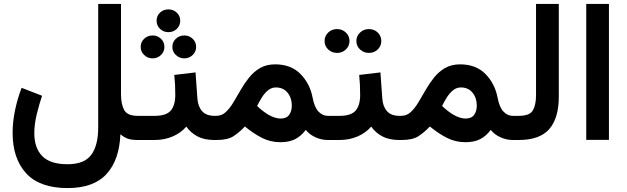

<svg xmlns="http://www.w3.org/2000/svg" viewBox="-20 -705 3156 967"><path d="M320.3 242.2Q179.7 242.2 111.6 167.7Q43.5 93.3 43.5 -36.1Q43.5 -91.3 55.7 -149.7Q67.9 -208 88.9 -262.7L191.9 -222.7Q176.8 -178.2 164.8 -128.4Q152.8 -78.6 152.8 -34.7Q152.8 40.5 192.9 81.3Q232.9 122.1 320.3 122.1Q404.8 122.1 439.7 74.7Q474.6 27.3 474.6 -63V-685.1H589.4V-230.5Q589.4 -180.2 605.5 -150.9Q621.6 -121.6 672.9 -121.6H687V0H673.8Q640.6 0 622.6 -6.8Q604.5 -13.7 586.4 -28.8Q581.1 101.1 516.4 171.6Q451.7 242.2 320.3 242.2Z M768.6 -600.6Q768.6 -625 785.9 -641.4Q803.2 -657.7 828.1 -657.7Q853 -657.7 870.4 -641.4Q887.7 -625 887.7 -600.6Q887.7 -576.2 870.4 -559.6Q853 -543 828.1 -543Q803.2 -543 785.9 -559.8Q768.6 -576.7 768.6 -600.6ZM848.1 -468.8Q848.1 -493.2 865.7 -509.8Q883.3 -526.4 908.2 -526.4Q933.1 -526.4 950.4 -509.8Q967.8 -493.2 967.8 -468.8Q967.8 -444.8 950.4 -428Q933.1 -411.1 908.2 -411.1Q883.3 -411.1 865.7 -428Q848.1 -444.8 848.1 -468.8ZM688.5 -468.8Q688.5 -493.2 706.1 -509.8Q723.6 -526.4 748.5 -526.4Q773.4 -526.4 790.8 -509.8Q808.1 -493.2 808.1 -468.8Q808.1 -444.8 790.8 -428Q773.4 -411.1 748.5 -411.1Q723.6 -411.1 706.1 -428Q688.5 -444.8 688.5 -468.8ZM668 -121.6H760.7Q817.4 -121.6 840.1 -148.2Q862.8 -174.8 862.8 -227.1Q862.8 -253.9 861.6 -278.8Q860.4 -303.7 857.9 -327.6L964.8 -340.3L974.1 -210.4Q976.6 -169.9 997.3 -145.8Q1018.1 -121.6 1060.1 -121.6H1069.8V0H1059.1Q1008.3 0 974.1 -18.3Q939.9 -36.6 918.5 -67.4Q890.1 -34.7 848.6 -17.3Q807.1 0 760.7 0H668Z M1071.8 0H1051.3L1051.8 -121.6H1069.3Q1096.7 -121.6 1116.9 -140.4Q1137.2 -159.2 1155 -188.7Q1172.9 -218.3 1191.7 -251.2Q1210.4 -284.2 1233.9 -313.7Q1257.3 -343.3 1289.3 -362.1Q1321.3 -380.9 1365.7 -380.9Q1445.8 -380.9 1493.7 -332Q1541.5 -283.2 1554.7 -211.9Q1564 -163.6 1584.5 -142.6Q1605 -121.6 1630.4 -121.6H1643.1V0H1629.9Q1598.6 0 1568.6 -13.7Q1538.6 -27.3 1520 -50.8Q1497.1 -20 1467 -4.4Q1437 11.2 1392.6 11.2Q1342.3 11.2 1299.6 -10.5Q1256.8 -32.2 1213.4 -67.9Q1185.1 -38.1 1155.8 -19Q1126.5 0 1071.8 0ZM1369.1 -264.6Q1347.7 -264.6 1329.8 -250Q1312 -235.4 1298.6 -213.9Q1285.2 -192.4 1274.9 -171.4Q1290.5 -156.2 1305.2 -145.3Q1319.8 -134.3 1333 -126.5Q1350.6 -116.7 1365.7 -112.3Q1380.9 -107.9 1392.6 -107.9Q1422.9 -107.9 1436.3 -126.5Q1449.7 -145 1449.7 -173.3Q1449.7 -211.9 1428.2 -238.3Q1406.7 -264.6 1369.1 -264.6Z M1774.9 -498.5Q1774.9 -523.9 1793.5 -541.3Q1812 -558.6 1837.9 -558.6Q1864.3 -558.6 1882.3 -541.3Q1900.4 -523.9 1900.4 -498.5Q1900.4 -473.1 1882.3 -455.8Q1864.3 -438.5 1837.9 -438.5Q1812 -438.5 1793.5 -455.8Q1774.9 -473.1 1774.9 -498.5ZM1614.7 -498.5Q1614.7 -523.9 1633.1 -541.3Q1651.4 -558.6 1677.7 -558.6Q1703.6 -558.6 1721.9 -541.3Q1740.2 -523.9 1740.2 -498.5Q1740.2 -473.1 1721.9 -455.8Q1703.6 -438.5 1677.7 -438.5Q1651.4 -438.5 1633.1 -455.8Q1614.7 -473.1 1614.7 -498.5ZM1623.5 -121.6H1691.9Q1748.5 -121.6 1771.2 -148.2Q1793.9 -174.8 1793.9 -227.1Q1793.9 -253.9 1792.7 -278.8Q1791.5 -303.7 1789.1 -327.6L1896 -340.3L1905.3 -210.4Q1907.7 -169.9 1928.5 -145.8Q1949.2 -121.6 1991.2 -121.6H2001V0H1990.2Q1939.5 0 1905.3 -18.3Q1871.1 -36.6 1849.6 -67.4Q1821.3 -34.7 1779.8 -17.3Q1738.3 0 1691.9 0H1623.5Z M2003.4 0H1982.9L1983.4 -121.6H2001Q2028.3 -121.6 2048.6 -140.4Q2068.8 -159.2 2086.7 -188.7Q2104.5 -218.3 2123.3 -251.2Q2142.1 -284.2 2165.5 -313.7Q2189 -343.3 2220.9 -362.1Q2252.9 -380.9 2297.4 -380.9Q2377.4 -380.9 2425.3 -332Q2473.1 -283.2 2486.3 -211.9Q2495.6 -163.6 2516.1 -142.6Q2536.6 -121.6 2562 -121.6H2574.7V0H2561.5Q2530.3 0 2500.2 -13.7Q2470.2 -27.3 2451.7 -50.8Q2428.7 -20 2398.7 -4.4Q2368.7 11.2 2324.2 11.2Q2273.9 11.2 2231.2 -10.5Q2188.5 -32.2 2145 -67.9Q2116.7 -38.1 2087.4 -19Q2058.1 0 2003.4 0ZM2300.8 -264.6Q2279.3 -264.6 2261.5 -250Q2243.7 -235.4 2230.2 -213.9Q2216.8 -192.4 2206.5 -171.4Q2222.2 -156.2 2236.8 -145.3Q2251.5 -134.3 2264.6 -126.5Q2282.2 -116.7 2297.4 -112.3Q2312.5 -107.9 2324.2 -107.9Q2354.5 -107.9 2367.9 -126.5Q2381.3 -145 2381.3 -173.3Q2381.3 -211.9 2359.9 -238.3Q2338.4 -264.6 2300.8 -264.6Z M2556.2 -121.6H2593.8Q2647.5 -121.6 2663.6 -148.9Q2679.7 -176.3 2679.7 -225.6V-685.1H2794.4V-218.3Q2794.4 -110.4 2746.6 -55.2Q2698.7 0 2593.3 0H2556.2Z M3046.9 -685.1V-0.5H2932.6V-685.1Z"/></svg>

Font: Vazirmatn RD SemiBold
Style: Regular
Weight: 600
Designer: Saber Rastikerdar
Foundry: Saber Rastikerdar
Version: Version 32.102